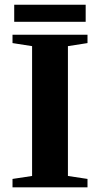

<svg xmlns="http://www.w3.org/2000/svg" viewBox="-20 -804 429 824"><path d="M271.5 -48.8 355.5 -36.1V0H33.7V-36.1L117.7 -48.8V-606L33.7 -619.1V-654.8H355.5V-619.1L271.5 -606ZM41 -710.4V-783.7H347.7V-710.4Z"/></svg>

Font: Liberation Serif
Style: Bold
Weight: 700
Designer: Steve Matteson
Foundry: Ascender Corporation
Version: Version 2.1.5